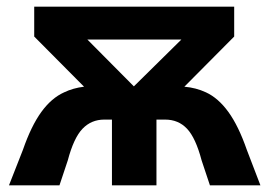

<svg xmlns="http://www.w3.org/2000/svg" viewBox="-20 -558 811 578"><path d="M7 0 49 -107Q74 -179 104.5 -221Q135 -263 173 -280Q200 -293 233 -297L83 -448V-538H685V-448L535 -297Q570 -294 600 -280Q637 -263 667.5 -221Q698 -179 723 -107L764 0H612L587 -75Q569 -143 543 -170.5Q517 -198 477 -198H451V0H317V-198H294Q255 -198 228.5 -170.5Q202 -143 184 -75L159 0ZM383 -298 526 -439H243Z"/></svg>

Font: Montserrat Z
Style: Bold
Weight: 700
Designer: Julieta Ulanovsky
Foundry: Julieta Ulanovsky
Version: Version 8.000